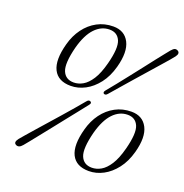

<svg xmlns="http://www.w3.org/2000/svg" viewBox="-130 -828 921 959"><g transform="rotate(20 331.0 -348.5)"><path d="M312 -711Q371.5 -711 396.5 -662.8Q421.5 -614.5 398 -528.5Q383 -473.5 353.8 -435.8Q324.5 -398 287.5 -378.5Q250.5 -359 211.5 -359Q144 -359 119.8 -407.2Q95.5 -455.5 120.5 -547Q133.5 -595.5 160.8 -632.5Q188 -669.5 226.5 -690.2Q265 -711 312 -711ZM349 -529.5Q372 -617.5 356.5 -653.8Q341 -690 299.5 -690Q256 -690 222.2 -654.5Q188.5 -619 169 -547Q145.5 -455 161 -417.5Q176.5 -380 220 -380Q244.5 -380 268.2 -393.5Q292 -407 313 -439.5Q334 -472 349 -529.5ZM402 -386.5Q396 -379 391.2 -377.8Q386.5 -376.5 382 -378.5Q378.5 -381 378 -385.2Q377.5 -389.5 383.5 -397Q402.5 -419.5 425.2 -448.2Q448 -477 472.5 -508Q497 -539 520.5 -569.2Q544 -599.5 564.2 -625.5Q584.5 -651.5 599.5 -670Q614.5 -688.5 620.5 -696Q630.5 -707.5 638 -710Q645.5 -712.5 654.5 -707.5Q662 -703 662.2 -695.5Q662.5 -688 654.5 -677Q649 -669.5 633.8 -651.8Q618.5 -634 596.2 -608.8Q574 -583.5 548.2 -554.2Q522.5 -525 496 -494.8Q469.5 -464.5 445.5 -436.8Q421.5 -409 402 -386.5ZM311.5 -312.5Q317.5 -320 322.2 -321.2Q327 -322.5 331.5 -320Q336 -317.5 336.5 -313.2Q337 -309 331 -301.5Q314 -279.5 291.5 -251.5Q269 -223.5 244.8 -192.8Q220.5 -162 196.5 -131.8Q172.5 -101.5 151.2 -75Q130 -48.5 114.5 -29Q99 -9.5 91.5 -1Q82 10.5 73 13.2Q64 16 56 11Q48 6.5 48.8 -1.5Q49.5 -9.5 58 -20.5Q65 -29 81.2 -47.8Q97.5 -66.5 120 -92.2Q142.5 -118 168.5 -147.2Q194.5 -176.5 220.5 -206.2Q246.5 -236 270.2 -263.5Q294 -291 311.5 -312.5ZM542.5 -342Q602 -342 627 -293.8Q652 -245.5 628.5 -159.5Q613.5 -104.5 584.2 -66.8Q555 -29 518 -9.5Q481 10 442 10Q374.5 10 350.2 -38.2Q326 -86.5 351 -178Q364 -226.5 391.2 -263.5Q418.5 -300.5 457 -321.2Q495.5 -342 542.5 -342ZM579.5 -160.5Q602.5 -248.5 587 -284.8Q571.5 -321 530 -321Q486.5 -321 452.8 -285.5Q419 -250 399.5 -178Q376 -86 391.5 -48.5Q407 -11 450.5 -11Q475 -11 498.8 -24.5Q522.5 -38 543.5 -70.5Q564.5 -103 579.5 -160.5Z"/></g></svg>

Font: Fraunces ExtraLight
Style: Italic
Weight: 250
Italic angle: -16°
Version: Version 1.000;[b76b70a41]